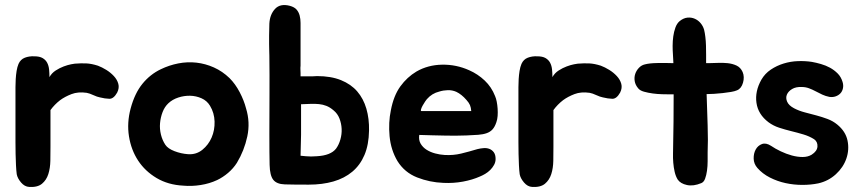

<svg xmlns="http://www.w3.org/2000/svg" viewBox="-20 -639 3405 757"><path d="M41 -268Q41 -280 41 -295.5Q41 -311 42 -327.5Q43 -344 45.5 -359.5Q48 -375 53 -387Q61 -405 78 -411.5Q95 -418 115 -417Q136 -417 148 -410Q160 -403 166 -391.5Q172 -380 173.5 -365.5Q175 -351 175 -335Q184 -351 199.5 -361Q215 -371 231 -377Q247 -383 260 -385.5Q273 -388 275 -388Q300 -390 320.5 -389Q341 -388 366 -380Q382 -374 399 -363.5Q416 -353 429 -339Q442 -325 446.5 -308.5Q451 -292 442 -274Q428 -249 411 -249.5Q394 -250 374 -255Q363 -257 348 -264Q333 -271 322 -273Q288 -278 262 -268Q236 -258 217 -244Q195 -227 179 -205V-61Q179 -34 178.5 -5Q178 24 170.5 47.5Q163 71 145.5 85.5Q128 100 95 98Q77 97 63 80.5Q49 64 46 48Q44 33 43 12Q42 -9 41.5 -32Q41 -55 41 -78.5Q41 -102 41 -122Z M614 -366Q647 -382 683 -389Q719 -396 754.5 -392Q790 -388 823.5 -373Q857 -358 885 -331Q908 -308 925 -275.5Q942 -243 950 -212Q967 -157 955 -101Q943 -45 914 3Q900 25 879.5 42.5Q859 60 836 71Q806 85 771 90.5Q736 96 703 93Q643 90 597.5 63Q552 36 524.5 -6Q497 -48 488.5 -101.5Q480 -155 495 -211Q511 -271 541.5 -308.5Q572 -346 614 -366ZM644 -232Q629 -218 621 -197Q613 -176 611 -153.5Q609 -131 614.5 -108.5Q620 -86 632 -68Q642 -53 668 -43Q694 -33 722 -31Q754 -29 778 -48.5Q802 -68 814.5 -97Q827 -126 826 -160Q825 -194 808 -222Q796 -242 774.5 -251.5Q753 -261 729.5 -261.5Q706 -262 683 -254.5Q660 -247 644 -232Z M1042 -546Q1044 -582 1064.5 -604Q1085 -626 1123 -616Q1141 -611 1149.5 -601Q1158 -591 1161.5 -577.5Q1165 -564 1165 -548.5Q1165 -533 1165 -518V-380Q1164 -372 1164.5 -364.5Q1165 -357 1165 -351V-338H1190Q1201 -338 1211.5 -338Q1222 -338 1230 -339Q1285 -339 1324.5 -323Q1364 -307 1388.5 -278.5Q1413 -250 1424.5 -210.5Q1436 -171 1435 -124Q1434 -68 1417 -28Q1400 12 1369 38Q1338 64 1294.5 76.5Q1251 89 1197 89Q1135 89 1103 88Q1071 87 1057.5 70Q1044 53 1043 11Q1042 -31 1042 -112Q1042 -190 1042.5 -266Q1043 -342 1042 -419Q1042 -429 1041.5 -440Q1041 -451 1041 -465Q1041 -479 1041 -498.5Q1041 -518 1042 -546ZM1229 -23Q1284 -26 1305 -53Q1316 -68 1322 -89Q1328 -110 1327 -131Q1326 -152 1318.5 -171.5Q1311 -191 1295 -204Q1281 -216 1267 -221.5Q1253 -227 1238 -228.5Q1223 -230 1206 -229.5Q1189 -229 1167 -228V-108L1165 -25Q1175 -24 1186 -23Q1205 -21 1229 -23Z M1862 -51Q1874 -54 1886.5 -55Q1899 -56 1909.5 -52Q1920 -48 1927 -38.5Q1934 -29 1934 -12Q1934 0 1928 11Q1922 22 1913 31Q1904 40 1893 46.5Q1882 53 1872 57Q1843 70 1805.5 77Q1768 84 1728 82Q1674 80 1624.5 60.5Q1575 41 1547 -4Q1521 -48 1516 -102Q1511 -156 1521 -204Q1532 -262 1558.5 -298.5Q1585 -335 1622 -357Q1667 -383 1723 -384Q1779 -385 1830 -362Q1864 -347 1891 -321.5Q1918 -296 1932 -260Q1936 -251 1938.5 -238Q1941 -225 1942 -210.5Q1943 -196 1942 -182Q1941 -168 1937 -157Q1931 -139 1922 -129Q1913 -119 1899 -114Q1885 -109 1865.5 -107.5Q1846 -106 1819 -105Q1795 -104 1774 -104Q1753 -104 1731 -104.5Q1709 -105 1685.5 -105.5Q1662 -106 1633 -107Q1630 -87 1638.5 -72.5Q1647 -58 1662 -48.5Q1677 -39 1696 -34Q1715 -29 1733 -28Q1767 -26 1798 -33.5Q1829 -41 1862 -51ZM1819 -245Q1800 -267 1779 -277Q1763 -284 1745.5 -283.5Q1728 -283 1712 -278Q1683 -271 1663 -248Q1661 -246 1656 -238.5Q1651 -231 1646.5 -223Q1642 -215 1640 -208Q1638 -201 1642 -201H1838Q1837 -215 1833 -224.5Q1829 -234 1819 -245Z M2024 -268Q2024 -280 2024 -295.5Q2024 -311 2025 -327.5Q2026 -344 2028.5 -359.5Q2031 -375 2036 -387Q2044 -405 2061 -411.5Q2078 -418 2098 -417Q2119 -417 2131 -410Q2143 -403 2149 -391.5Q2155 -380 2156.5 -365.5Q2158 -351 2158 -335Q2167 -351 2182.5 -361Q2198 -371 2214 -377Q2230 -383 2243 -385.5Q2256 -388 2258 -388Q2283 -390 2303.5 -389Q2324 -388 2349 -380Q2365 -374 2382 -363.5Q2399 -353 2412 -339Q2425 -325 2429.5 -308.5Q2434 -292 2425 -274Q2411 -249 2394 -249.5Q2377 -250 2357 -255Q2346 -257 2331 -264Q2316 -271 2305 -273Q2271 -278 2245 -268Q2219 -258 2200 -244Q2178 -227 2162 -205V-61Q2162 -34 2161.5 -5Q2161 24 2153.5 47.5Q2146 71 2128.5 85.5Q2111 100 2078 98Q2060 97 2046 80.5Q2032 64 2029 48Q2027 33 2026 12Q2025 -9 2024.5 -32Q2024 -55 2024 -78.5Q2024 -102 2024 -122Z M2908 -355Q2916 -336 2909.5 -313Q2903 -290 2886 -283Q2877 -279 2862 -276.5Q2847 -274 2829.5 -272Q2812 -270 2795 -269Q2778 -268 2766 -268Q2767 -238 2768 -206.5Q2769 -175 2770 -145Q2771 -115 2771 -87.5Q2771 -60 2770 -38Q2770 -23 2770 -3.5Q2770 16 2767.5 34Q2765 52 2760 65.5Q2755 79 2745 83Q2714 96 2688.5 90.5Q2663 85 2652 69Q2644 56 2640 38.5Q2636 21 2634.5 2.5Q2633 -16 2633.5 -33.5Q2634 -51 2634 -64Q2635 -106 2635.5 -159.5Q2636 -213 2636 -267H2621Q2609 -267 2590.5 -267.5Q2572 -268 2553.5 -270.5Q2535 -273 2519 -277.5Q2503 -282 2496 -291Q2485 -304 2482.5 -319Q2480 -334 2484.5 -347.5Q2489 -361 2499 -371.5Q2509 -382 2522 -385Q2540 -390 2573 -390.5Q2606 -391 2635 -390Q2634 -400 2634 -409.5Q2634 -419 2633 -428Q2632 -440 2632 -458.5Q2632 -477 2634.5 -495.5Q2637 -514 2643 -530.5Q2649 -547 2660 -556Q2675 -568 2690.5 -569.5Q2706 -571 2719.5 -565Q2733 -559 2742.5 -547.5Q2752 -536 2756 -522Q2759 -510 2761 -493.5Q2763 -477 2763.5 -459Q2764 -441 2764 -423Q2764 -405 2764 -390H2774Q2789 -390 2809 -391Q2829 -392 2848.5 -390Q2868 -388 2884 -380.5Q2900 -373 2908 -355Z M3190 -90Q3171 -102 3147.5 -109Q3124 -116 3099.5 -122Q3075 -128 3052 -135.5Q3029 -143 3010 -157Q2969 -188 2962.5 -233.5Q2956 -279 2982 -325Q2996 -349 3019 -364.5Q3042 -380 3069.5 -388.5Q3097 -397 3126 -398Q3155 -399 3181 -395Q3198 -392 3217 -386.5Q3236 -381 3252.5 -372Q3269 -363 3282.5 -349.5Q3296 -336 3302 -316Q3306 -303 3303.5 -291Q3301 -279 3293.5 -271Q3286 -263 3274.5 -259Q3263 -255 3250 -257Q3235 -260 3222 -266Q3209 -272 3196 -279Q3183 -286 3169.5 -291Q3156 -296 3141 -296Q3118 -297 3103 -288Q3088 -279 3082.5 -266Q3077 -253 3083.5 -238Q3090 -223 3111 -212Q3130 -202 3153 -196Q3176 -190 3198.5 -184Q3221 -178 3242.5 -170Q3264 -162 3281 -148Q3314 -121 3321.5 -85Q3329 -49 3317 -14Q3305 21 3275.5 48Q3246 75 3206 84Q3177 90 3143.5 90Q3110 90 3077.5 83Q3045 76 3015.5 61Q2986 46 2966 23Q2952 7 2951.5 -13.5Q2951 -34 2959.5 -49.5Q2968 -65 2984 -71Q3000 -77 3020 -64Q3036 -53 3058 -42.5Q3080 -32 3102 -26Q3124 -20 3144.5 -20Q3165 -20 3180 -29Q3202 -43 3203 -61.5Q3204 -80 3190 -90Z"/></svg>

Font: BM JUA 
Style: Regular
Weight: 400
Designer: BONGJIN KIM, JAEHYUN KEUM, JUHEE TAE
Foundry: WOOWA BROTHERS Corporation.
Version: Version 1.000